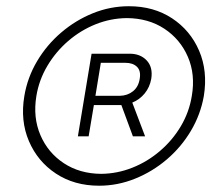

<svg xmlns="http://www.w3.org/2000/svg" viewBox="-20 -757 669 608"><path d="M293.9 -168.9Q215.3 -168.9 157.2 -207.3Q99.1 -245.6 71.5 -310.3Q43.9 -375 57.1 -453.1Q66.9 -511.7 97.4 -563.2Q127.9 -614.7 173.6 -653.8Q219.2 -692.9 274.2 -715.1Q329.1 -737.3 388.2 -737.3Q466.8 -737.3 524.9 -699Q583 -660.6 610.6 -596.2Q638.2 -531.7 625.5 -453.1Q615.2 -394.5 584.7 -343Q554.2 -291.5 508.5 -252.4Q462.9 -213.4 407.7 -191.2Q352.5 -168.9 293.9 -168.9ZM300.3 -206.5Q351.6 -207 399.4 -226.1Q447.3 -245.1 486.8 -279.1Q526.4 -313 552.7 -357.4Q579.1 -401.9 587.4 -453.1Q599.1 -521 575 -576.9Q550.8 -632.8 500.5 -666Q450.2 -699.2 381.8 -699.7Q330.6 -699.2 283 -680.2Q235.4 -661.1 196 -627.2Q156.7 -593.3 130.1 -548.6Q103.5 -503.9 95.2 -453.1Q84 -385.3 107.9 -329.3Q131.8 -273.4 182.1 -240.2Q232.4 -207 300.3 -206.5ZM226.6 -325.2 270 -586.9H389.2Q423.8 -587.4 444.3 -565.9Q464.8 -544.4 459 -507.3Q454.1 -480.5 438 -460.9Q421.9 -441.4 398.9 -432.1L439.5 -325.2H400.9L364.3 -424.3Q362.8 -424.3 360.8 -424.3H277.3L260.7 -325.2ZM282.2 -453.6H359.4Q383.8 -454.1 401.1 -468Q418.5 -481.9 422.4 -507.3Q426.8 -532.7 413.8 -545.4Q400.9 -558.1 377 -558.1H299.3Z"/></svg>

Font: Inter Display ExtraLight
Style: Italic
Weight: 200
Italic angle: -9.39999°
Designer: Rasmus Andersson
Foundry: rsms
Version: Version 4.000;git-a52131595